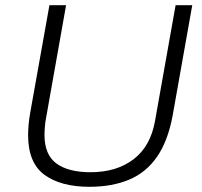

<svg xmlns="http://www.w3.org/2000/svg" viewBox="-20 -706 778 738"><path d="M324 12Q214 12 151 -34Q88 -80 88 -187Q88 -204 90 -227Q92 -250 96 -272L170 -686H234L157 -252Q154 -238 152.5 -219Q151 -200 151 -188Q151 -111 197 -77.5Q243 -44 328 -44Q428 -44 493.5 -94Q559 -144 576 -242L655 -686H719L644 -264Q626 -165 584 -104Q542 -43 476.5 -15.5Q411 12 324 12Z"/></svg>

Font: Archivo SemiBold ExtraLight
Style: Italic
Weight: 250
Italic angle: -10°
Version: Version 2.001